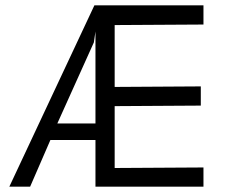

<svg xmlns="http://www.w3.org/2000/svg" viewBox="-20 -700 858 720"><path d="M332 -541 195 -237H338V-582ZM338 -175H169L93 0H15L334 -680H743V-608L410 -606V-374L733 -376V-304L410 -302V-70L743 -72V0H338Z"/></svg>

Font: Glacial Indifference
Style: Regular
Weight: 400
Designer: Alfredo Marco Pradil
Version: Version 1.00